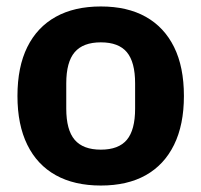

<svg xmlns="http://www.w3.org/2000/svg" viewBox="-20 -564 623 594"><path d="M292 10Q210 10 152.5 -22Q95 -54 64.5 -116Q34 -178 34 -267Q34 -357 64.5 -418.5Q95 -480 152.5 -512Q210 -544 292 -544Q374 -544 431 -512Q488 -480 518.5 -418.5Q549 -357 549 -267Q549 -178 518.5 -116Q488 -54 431 -22Q374 10 292 10ZM292 -101Q347 -101 372.5 -131.5Q398 -162 398 -228V-306Q398 -372 372.5 -402.5Q347 -433 292 -433Q237 -433 211 -402.5Q185 -372 185 -306V-228Q185 -162 211 -131.5Q237 -101 292 -101Z"/></svg>

Font: Mozilla Headline ExtraLight
Style: Regular
Weight: 200
Designer: Studio DRAMA
Foundry: Studio DRAMA
Version: Version 1.000